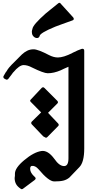

<svg xmlns="http://www.w3.org/2000/svg" viewBox="-20 -1247 736 1363"><path d="M393 -352Q401 -360 393 -370L321 -446L387 -512Q396 -521 387 -531L295 -623Q286 -632 276 -623L199 -541Q189 -532 199 -523Q219 -503 235.5 -486Q252 -469 272 -449L205 -383Q198 -374 205 -365L287 -279L300 -272Q308 -266 316 -274ZM578 -193V-887Q578 -896 572.5 -899Q567 -902 560 -900Q537 -893 493 -871H494Q431 -839 391 -839Q361 -839 328 -856Q290 -876 262 -886.5Q234 -897 219 -897Q193 -897 172.5 -886.5Q152 -876 136 -861L63 -788Q54 -779 44.5 -767.5Q35 -756 27 -742L29 -744Q21 -735 20 -733L21 -734Q17 -727 13 -720.5Q9 -714 6 -708Q3 -705 4 -699Q5 -693 9 -690L20 -684Q29 -678 38 -686Q43 -692 49 -700.5Q55 -709 61 -716L74 -734V-733Q117 -785 148 -785Q175 -785 207 -768Q290 -727 319 -727Q362 -727 411 -748Q422 -754 434 -759Q446 -764 466 -773V-123Q466 -68 435 -68Q401 -68 366 -119Q320 -182 274 -175Q220 -167 152 -110Q86 -55 86 -14Q86 -8 86 0Q86 7 84 17Q84 40 93.5 58.5Q103 77 127 93Q134 99 143 93L226 31Q240 20 227 9Q194 -20 194 -48Q194 -67 205 -69Q230 -73 254 -45Q326 41 365 41Q406 41 430 35Q454 29 473 13L543 -60Q578 -95 578 -193ZM261 -990Q261 -1012 373 -1058Q393 -1066 423 -1076.5Q453 -1087 494 -1102Q502 -1104 503.5 -1110.5Q505 -1117 500 -1123L410 -1222Q408 -1227 403 -1227Q397 -1227 393 -1223Q363 -1199 341.5 -1181.5Q320 -1164 304 -1151Q260 -1112 236 -1084.5Q212 -1057 210 -1041Q206 -1029 206 -1021Q206 -1005 213 -994.5Q220 -984 229 -980Q238 -976 247 -977.5Q256 -979 261 -990Z"/></svg>

Font: MM Taunggyi
Style: Regular
Weight: 400
Designer: Khon Soe Zaw Thu
Version: Version 1.00 July 18, 2016, initial release